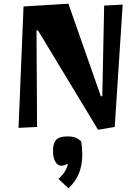

<svg xmlns="http://www.w3.org/2000/svg" viewBox="-20 -685 732 1036"><path d="M642 -660 599 0 509 15 185 -521H177L180 0L80 5L107 -650L349 -665L524 -166H532L542 -655ZM342 199Q330 209 310.5 209Q291 209 278.5 187.5Q266 166 266 127.5Q266 89 282.5 70Q299 51 346 51Q393 51 418 78Q424 111 424 149Q424 264 349 331L295 280Q335 247 346 201Z"/></svg>

Font: Joti One
Style: Regular
Weight: 400
Designer: Eduardo Rodriguez Tunni
Foundry: Eduardo Rodriguez Tunni
Version: Version 1.001